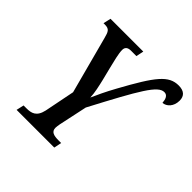

<svg xmlns="http://www.w3.org/2000/svg" viewBox="-183 -884 1048 1048"><g transform="rotate(45 341.0 -360.0)"><path d="M88 0H379L388 -44H368C332 -44 307 -50 307 -81C307 -88 309 -100 311 -112L346 -276C491 -551 541 -639 590 -639C614 -639 622 -617 624 -590C653 -592 682 -619 682 -665C682 -701 661 -720 620 -720C543 -720 499 -663 392 -468C362 -414 338 -362 325 -332C324 -367 314 -410 305 -448L287 -520C277 -561 264 -610 264 -639C264 -659 276 -670 301 -670H343L352 -714H99L89 -670H100C134 -670 140 -655 150 -617L238 -286L203 -110C190 -51 157 -44 120 -44H98Z"/></g></svg>

Font: Noto Serif Condensed Medium
Style: Italic
Weight: 500
Width: 3
Italic angle: -12°
Designer: Monotype Design Team
Foundry: Monotype Imaging Inc.
Version: Version 2.013